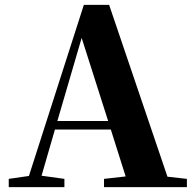

<svg xmlns="http://www.w3.org/2000/svg" viewBox="-20 -770 801 790"><path d="M425 -272 316 -614 216 -272ZM749 -34V0H408V-34L497 -44L436 -237H206L151 -47L245 -34V0H16V-34L99 -46L325 -750H429L669 -43Z"/></svg>

Font: Source Han Serif SC Heavy
Style: Regular
Weight: 900
Designer: Ryoko NISHIZUKA  (kana & ideographs); Frank Grießhammer (Latin, Greek & Cyrillic); Wenlong ZHANG  (bopomofo); Sandoll Co
Foundry: Adobe Systems Incorporated
Version: Version 1.001 October 20, 2017